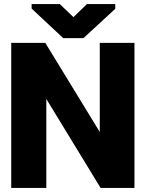

<svg xmlns="http://www.w3.org/2000/svg" viewBox="-20 -921 719 941"><path d="M35 0H207V-436L473 0H639V-711H469V-274L202 -711H35ZM135 -879 290 -734H389L545 -878V-901H406L340 -837L273 -901H135Z"/></svg>

Font: Asimov Pro
Style: Ult
Weight: 900
Designer: Google
Version: Version 2.000980; 2014